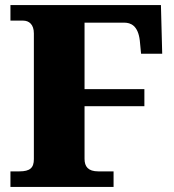

<svg xmlns="http://www.w3.org/2000/svg" viewBox="-20 -734 684 754"><path d="M21 0H426V-61H366C326 -61 312 -80 312 -110V-317H547V-384H312V-645H468C493 -645 522 -634 529 -575L534 -523H617L612 -714H21V-653H71C94 -653 113 -638 113 -603V-109C113 -75 98 -61 56 -61H21Z"/></svg>

Font: Noto Serif Lao Black
Style: Regular
Weight: 900
Designer: Monotype Design Team
Foundry: Monotype Imaging Inc.
Version: Version 2.003